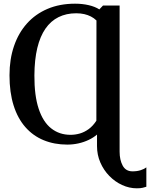

<svg xmlns="http://www.w3.org/2000/svg" viewBox="-20 -773 814 1041"><path d="M722 248Q681 248 642.2 230.2Q603.5 212.5 572.8 181Q542 149.5 524 108Q506 66.5 506 19V-43.5Q487 -27 460.8 -14.5Q434.5 -2 405 4.5Q375.5 11 345 11Q274.5 11 216.8 -12.8Q159 -36.5 117.5 -83.8Q76 -131 53.8 -201.2Q31.5 -271.5 31.5 -365Q31.5 -451.5 55.8 -522.8Q80 -594 126 -645.5Q172 -697 238 -725Q304 -753 387 -753Q426.5 -753 461 -745Q495.5 -737 518.5 -722L538.5 -743H628.5V49Q628.5 94 645.2 125Q662 156 698.5 156Q724 156 743.5 149.5Q763 143 773.5 134.5V239.5Q766.5 242 754 245Q741.5 248 722 248ZM362.5 -42Q388 -42 413 -49.2Q438 -56.5 461 -73.2Q484 -90 502.5 -118.5L503 -662Q489.5 -675 473 -683.5Q456.5 -692 436.8 -696.5Q417 -701 393 -701Q339.5 -701 297.5 -680.2Q255.5 -659.5 226.5 -617.8Q197.5 -576 182.2 -512.8Q167 -449.5 166.5 -364Q166 -254.5 189.8 -183Q213.5 -111.5 257.8 -76.8Q302 -42 362.5 -42Z"/></svg>

Font: Merriweather 28pt SemiBold
Style: Regular
Weight: 600
Version: Version 2.100